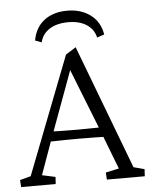

<svg xmlns="http://www.w3.org/2000/svg" viewBox="-53 -799 665 843"><g transform="rotate(-5 279.0 -377.0)"><path d="M5.9 0 3.9 -31.2 51.8 -43.9 252.9 -562.5 297.9 -590.8 504.9 -43.9 552.7 -31.2 550.8 0H383.8L381.8 -31.2L440.4 -43.9L380.9 -198.2L370.1 -226.6L258.8 -508.8L279.3 -531.2L167 -225.6L156.2 -196.3L101.6 -43.9L160.2 -31.2L158.2 0ZM133.8 -187.5V-232.4Q152.3 -231.4 188.5 -230.5Q224.6 -229.5 275.4 -229.5Q325.2 -229.5 361.3 -230.5Q397.5 -231.4 415 -232.4V-187.5Q374 -188.5 337.9 -189Q301.8 -189.5 275.4 -189.5Q250 -189.5 214.8 -189Q179.7 -188.5 133.8 -187.5ZM151.4 -625 123 -635.7Q132.8 -692.4 172.9 -723.1Q212.9 -753.9 274.4 -753.9Q335 -753.9 376.5 -723.1Q418 -692.4 427.7 -635.7L395.5 -625Q387.7 -661.1 356 -682.1Q324.2 -703.1 275.4 -703.1Q223.6 -703.1 191.4 -682.1Q159.2 -661.1 151.4 -625Z"/></g></svg>

Font: Crimson Pro ExtraLight
Style: Regular
Weight: 250
Designer: Jacques Le Bailly
Foundry: Baron von Fonthausen
Version: Version 1.003